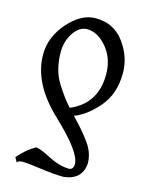

<svg xmlns="http://www.w3.org/2000/svg" viewBox="-116 -555 705 915"><g transform="rotate(15 236.5 -97.0)"><path d="M231.9 -37.1V-38.1Q357.9 -91.8 357.9 -235.8Q357.9 -314 313 -367.7Q268.1 -421.4 214.8 -421.4Q177.7 -421.4 149.4 -379.9Q121.1 -338.4 121.1 -284.7Q121.1 -196.8 159.4 -135Q197.8 -73.2 231.9 -37.1ZM288.1 287.6Q240.2 287.6 173.8 278.1Q107.4 268.6 81.1 268.6Q61 268.6 54.7 278.8L42 256.3Q79.1 211.9 125.5 185.5Q144.5 185.5 198.7 213.9Q252.9 242.2 300.8 243.7Q324.7 243.7 324.7 214.8Q324.7 156.2 183.8 23.7Q43 -108.9 43 -251Q43 -337.9 106.9 -410.2Q170.9 -482.4 241.2 -482.4Q331.1 -482.4 382.3 -412.8Q433.6 -343.3 433.6 -262.7Q433.6 -160.6 377.4 -94.7Q321.3 -28.8 260.3 -6.3Q318.4 53.2 350.8 99.6Q383.3 146 383.3 196.3Q377.4 277.8 288.1 287.6Z"/></g></svg>

Font: Almanac
Style: Regular
Weight: 400
Designer: Eden's Almanac
Version: Version 3.501;March 28, 2021;FontCreator 13.0.0.2683 64-bit